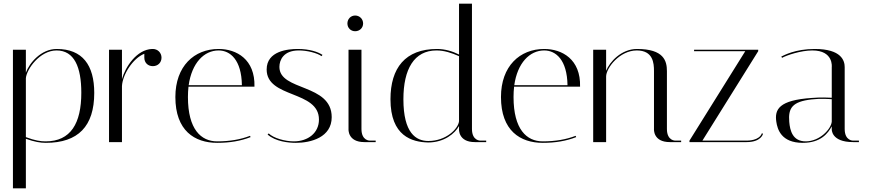

<svg xmlns="http://www.w3.org/2000/svg" viewBox="-20 -769 4703 1039"><path d="M50 -500V250H120V-18C167 -1 199 4 228 4C403 4 490 -86 490 -266C490 -416 427 -504 287 -504C202 -504 139 -428 120 -376V-500ZM286 -496C382 -496 420 -406 420 -267C420 -102 363 -4 227 -4C200 -4 170 -8 120 -27V-346C124 -394 195 -496 286 -496Z M761 -457C761 -430 780 -411 807 -411C834 -411 854 -430 854 -457C854 -483 834 -504 807 -504H803C720 -501 658 -407 640 -341V-500H570V0H640V-303C643 -365 699 -454 761 -478C761 -469 761 -467 761 -457Z M1357 -300C1361 -448 1260 -504 1163 -504C1031 -504 929 -411 929 -244C929 -62 1033 4 1155 4C1224 4 1282 -6 1336 -27L1333 -34C1281 -14 1223 -4 1155 -4C1068 -4 997 -69 997 -244C997 -263 998 -282 1000 -300ZM1163 -496C1226 -496 1287 -445 1289 -308H1001C1018 -428 1084 -496 1163 -496Z M1725 -472C1701 -488 1656 -504 1591 -504C1540 -504 1423 -494 1423 -393C1423 -236 1706 -281 1706 -122C1706 -50 1647 -4 1570 -4C1523 -4 1461 -21 1434 -47L1428 -41C1471 -3 1541 4 1581 4C1663 4 1775 -26 1775 -135C1775 -318 1492 -275 1492 -407C1492 -445 1515 -495 1594 -496C1642 -497 1699 -481 1720 -465L1725 -472Z M1952 0H2013V-8H1982C1982 -8 1936 -6 1936 -71V-500H1866V-71C1866 -71 1860 0 1952 0ZM1860 -642C1860 -618 1878 -600 1902 -600C1926 -600 1945 -618 1945 -642C1945 -666 1926 -685 1902 -685C1878 -685 1860 -666 1860 -642Z M2297 2C2384 2 2442 -47 2464 -87V-71C2464 -71 2458 0 2550 0H2611V-8H2580C2580 -8 2534 -6 2534 -71V-749H2464V-474C2428 -492 2387 -504 2345 -504C2173 -504 2093 -401 2093 -232C2093 -32 2210 0 2297 2ZM2298 -6C2231 -6 2163 -49 2163 -232C2163 -395 2221 -496 2342 -496C2384 -496 2423 -483 2464 -465V-113C2460 -73 2395 -6 2298 -6Z M3119 -300C3123 -448 3022 -504 2925 -504C2793 -504 2691 -411 2691 -244C2691 -62 2795 4 2917 4C2986 4 3044 -6 3098 -27L3095 -34C3043 -14 2985 -4 2917 -4C2830 -4 2759 -69 2759 -244C2759 -263 2760 -282 2762 -300ZM2925 -496C2988 -496 3049 -445 3051 -308H2763C2780 -428 2846 -496 2925 -496Z M3605 0H3666V-8H3635C3635 -8 3589 -6 3589 -71V-384C3589 -439 3573 -504 3427 -504C3342 -504 3279 -434 3260 -386V-500H3190V0H3260V-355C3260 -401 3333 -496 3426 -496C3514 -496 3519 -428 3519 -385V-71C3519 -71 3513 0 3605 0Z M3736 -492H4013L3711 -8V0H4020C4100 0 4109 -45 4109 -45L4103 -48C4089 -8 4028 -8 4020 -8H3781L4083 -492V-500H3736Z M4597 0H4628V-8H4597C4597 -8 4551 -6 4551 -71V-406C4551 -440 4534 -504 4389 -504C4282 -504 4221 -469 4208 -463L4212 -456C4237 -470 4314 -496 4376 -496C4492 -496 4481 -406 4481 -406V-240C4469 -241 4418 -243 4373 -239C4195 -227 4171 -177 4181 -110C4187 -70 4207 4 4324 4C4423 4 4461 -49 4481 -85V-71C4481 -71 4475 0 4597 0ZM4340 -4C4270 -4 4255 -61 4251 -110C4245 -183 4266 -219 4372 -231C4422 -237 4469 -233 4481 -232V-111C4478 -71 4416 -4 4340 -4Z"/></svg>

Font: Italiana
Style: Regular
Weight: 400
Designer: Santiago Orozco
Foundry: Santiago Orozco
Version: Version 1.000;PS 001.001;hotconv 1.0.56